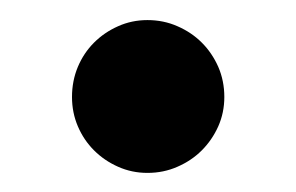

<svg xmlns="http://www.w3.org/2000/svg" viewBox="-20 -396 302 196"><path d="M53.5 -297Q53.5 -313.5 59.5 -327.8Q65.5 -342 76 -352.5Q86.5 -363 100.5 -369.2Q114.5 -375.5 130.5 -375.5Q147 -375.5 161.2 -369.2Q175.5 -363 186 -352.5Q196.5 -342 202.8 -327.8Q209 -313.5 209 -297Q209 -281 202.8 -267Q196.5 -253 186 -242.5Q175.5 -232 161.2 -225.8Q147 -219.5 130.5 -219.5Q114.5 -219.5 100.5 -225.8Q86.5 -232 76 -242.5Q65.5 -253 59.5 -267Q53.5 -281 53.5 -297Z"/></svg>

Font: Lato Medium
Style: Regular
Weight: 500
Designer: Lukasz Dziedzic
Foundry: tyPoland Lukasz Dziedzic
Version: Version 2.006; 2014-01-15